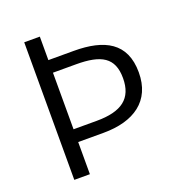

<svg xmlns="http://www.w3.org/2000/svg" viewBox="-131 -846 908 960"><g transform="rotate(-20 322.5 -366.0)"><path d="M102 0H185V-171H320C482 -171 589 -243 589 -395C589 -553 483 -607 320 -607H185V-732H102ZM185 -239V-540H308C441 -540 505 -505 505 -395C505 -287 442 -239 308 -239Z"/></g></svg>

Font: Noto Sans CJK HK DemiLight
Style: Regular
Weight: 350
Designer: Ryoko NISHIZUKA 西塚涼子 (kana, bopomofo & ideographs); Paul D. Hunt (Latin, Greek & Cyrillic); Sandoll Communications 산돌커뮤니
Foundry: Adobe
Version: Version 2.004;hotconv 1.0.118;makeotfexe 2.5.65603